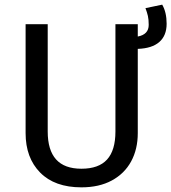

<svg xmlns="http://www.w3.org/2000/svg" viewBox="-20 -793 736 825"><path d="M696 -691Q696 -640 664.5 -612.5Q633 -585 572 -583V-221Q572 -152 543.5 -99.5Q515 -47 460.5 -17.5Q406 12 330 12Q215 12 152.5 -51.5Q90 -115 90 -221V-689H185V-228Q185 -148 221 -108Q257 -68 330 -68Q404 -68 440 -107.5Q476 -147 476 -228V-689H572V-636Q619 -645 619 -686Q619 -709 615.5 -724.5Q612 -740 605 -758L677 -773Q696 -740 696 -691Z"/></svg>

Font: FiraGOUPP
Style: Medium
Weight: 400
Designer: bBox Type
Foundry: bBox Type GmbH
Version: Version 1.001